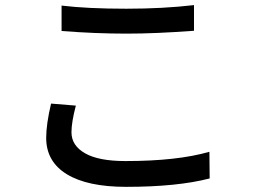

<svg xmlns="http://www.w3.org/2000/svg" viewBox="-20 -702 996 749"><path d="M220.2 -581.1V-680.2Q321.3 -668 473.1 -668Q616.2 -668 736.8 -682.1V-582Q587.4 -570.8 474.1 -570.8Q351.1 -570.8 220.2 -581.1ZM179.2 -297.9 275.9 -290Q258.8 -225.1 258.8 -186Q258.8 -134.3 311.8 -104Q364.7 -73.7 469.2 -73.7Q671.4 -73.7 796.9 -109.9L797.9 -5.9Q671.4 26.9 472.2 26.9Q320.8 26.9 240.5 -22.5Q160.2 -71.8 160.2 -164.1Q160.2 -217.3 179.2 -297.9Z"/></svg>

Font: Karasuma Gothic
Style: Regular
Weight: 500
Designer: Rasmus Andersson / Ryoko Nishizuka
Foundry: Genbu
Version: Version 1.00